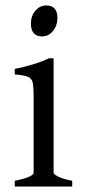

<svg xmlns="http://www.w3.org/2000/svg" viewBox="-20 -682 311 702"><path d="M134 -549Q93 -549 93 -596Q93 -624 109.5 -643Q126 -662 149 -662Q190 -662 190 -616Q190 -589 174 -569Q158 -549 134 -549ZM34 0V-21Q103 -35 103 -51V-327Q103 -361 100 -378Q97 -395 82.5 -401Q68 -407 34 -410V-430Q65 -436 100 -446.5Q135 -457 159 -469H176V-51Q176 -45 192.5 -36.5Q209 -28 244 -21V0Z"/></svg>

Font: ChillKai
Style: Regular
Weight: 400
Designer: ChillType
Foundry: 寒蝉字型
Version: Version 2.000